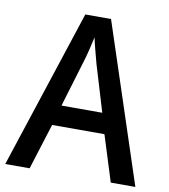

<svg xmlns="http://www.w3.org/2000/svg" viewBox="-81 -785 749 853"><g transform="rotate(10 293.5 -358.0)"><path d="M476 0H587L351 -716H235L0 0H110L175 -207H411ZM322 -508 385 -299H201L264 -508C273 -536 285 -585 293 -623C299 -592 315 -536 322 -508Z"/></g></svg>

Font: Noto Sans Devanagari UI SemiCondensed Medium
Style: Regular
Weight: 500
Width: 4
Designer: Jelle Bosma - Monotype Design Team
Foundry: Monotype Imaging Inc.
Version: Version 2.004